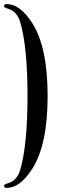

<svg xmlns="http://www.w3.org/2000/svg" viewBox="-54 -727 322 946"><path d="M0 0ZM104.5 105.5Q44.4 198.7 -20.5 198.7Q-34.2 198.7 -34.2 188.5Q-34.2 181.2 -16.1 176.3Q29.3 164.1 45.4 110.4Q81.5 -11.7 81.5 -254.2Q81.5 -496.6 45.4 -618.7Q29.3 -672.4 -16.1 -684.6Q-34.2 -689.5 -34.2 -696.8Q-34.2 -707 -20.5 -707Q44.4 -707 104.5 -613.8Q180.7 -495.1 180.7 -254.2Q180.7 -13.2 104.5 105.5Z"/></svg>

Font: UnifrakturMaguntia
Style: Book
Weight: 400
Designer: j. 'mach' wust, Gerrit Ansmann, Georg Duffner, based on a font by Peter Wiegel, original typeface by Carl Albert Fahrenw
Version: Version 2017-03-19